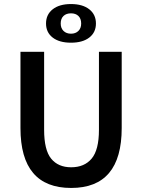

<svg xmlns="http://www.w3.org/2000/svg" viewBox="-20 -907 695 939"><path d="M328.1 12.2Q80.1 12.2 80.1 -280.8V-653.8H195.8V-272Q195.8 -173.3 230.2 -131.1Q264.6 -88.9 328.1 -88.9Q392.6 -88.9 428.2 -131.3Q463.9 -173.8 463.9 -272V-653.8H575.2V-280.8Q575.2 12.2 328.1 12.2ZM205.1 -792Q205.1 -835.9 237.8 -861.6Q270.5 -887.2 327.1 -887.2Q383.8 -887.2 416.5 -861.6Q449.2 -835.9 449.2 -792Q449.2 -748.5 416.7 -723.4Q384.3 -698.2 327.1 -698.2Q270 -698.2 237.5 -723.4Q205.1 -748.5 205.1 -792ZM377 -792Q377 -815.9 363.5 -828.9Q350.1 -841.8 327.1 -841.8Q304.2 -841.8 290.5 -828.9Q276.9 -815.9 276.9 -792Q276.9 -769 290.8 -755.6Q304.7 -742.2 327.1 -742.2Q349.6 -742.2 363.3 -755.6Q377 -769 377 -792Z"/></svg>

Font: Source Sans 3 Semibold
Style: Regular
Weight: 600
Designer: Paul D. Hunt
Foundry: Adobe
Version: Version 3.052;hotconv 1.1.0;makeotfexe 2.6.0